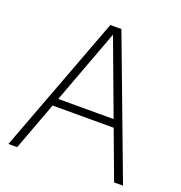

<svg xmlns="http://www.w3.org/2000/svg" viewBox="-133 -854 915 969"><g transform="rotate(20 325.0 -370.0)"><path d="M17.5 0 295.5 -740H355L633 0H585L318.5 -715.5H331L64.5 0ZM144.5 -258.5 157 -299.5H493.5L505.5 -258.5Z"/></g></svg>

Font: Encode Sans SC ExtraLight
Style: Regular
Weight: 250
Designer: Multiple Designers
Foundry: Impallari Type
Version: Version 3.002